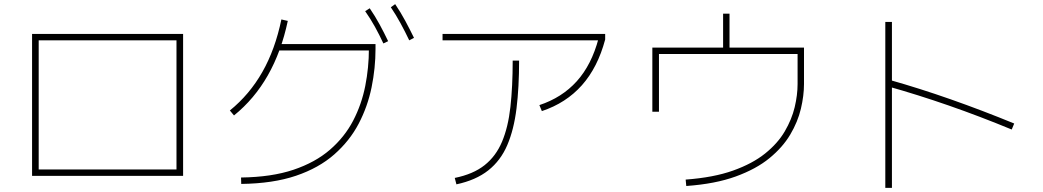

<svg xmlns="http://www.w3.org/2000/svg" viewBox="-20 -867 5040 928"><path d="M135 -17V-703H865V-17ZM167 -48H833V-672H167Z M1146 22 1145 -9Q1293 -11 1398.5 -46.5Q1504 -82 1575 -143.5Q1646 -205 1687 -284Q1728 -363 1745.5 -452Q1763 -541 1763 -631L1772 -623H1320V-654H1795V-631Q1795 -538 1776 -445Q1757 -352 1713.5 -269Q1670 -186 1595.5 -120.5Q1521 -55 1410.5 -17.5Q1300 20 1146 22ZM1111 -309 1091 -333Q1186 -410 1248 -519Q1310 -628 1340 -773L1371 -766Q1308 -468 1111 -309ZM1833 -657Q1814 -698 1792.5 -737Q1771 -776 1745 -813L1767 -827Q1793 -789 1815 -748.5Q1837 -708 1856 -668ZM1958 -672Q1938 -714 1916 -754.5Q1894 -795 1869 -832L1890 -847Q1917 -807 1939 -766Q1961 -725 1981 -684Z M2599 -330 2587 -359Q2696 -395 2767.5 -474Q2839 -553 2873 -681L2884 -672H2119V-703H2905V-676Q2869 -541 2792.5 -455Q2716 -369 2599 -330ZM2186 24 2178 -7Q2267 -25 2322 -68.5Q2377 -112 2406.5 -182Q2436 -252 2447 -350Q2458 -448 2458 -574H2489Q2489 -445 2476.5 -343Q2464 -241 2432 -166Q2400 -91 2340 -43.5Q2280 4 2186 24Z M3297 32 3294 1Q3429 -9 3523 -42.5Q3617 -76 3678 -125Q3739 -174 3773 -232Q3807 -290 3821 -349Q3835 -408 3835 -461V-606H3165V-327H3133V-637H3866V-461Q3866 -405 3851 -341.5Q3836 -278 3799.5 -216.5Q3763 -155 3699 -102.5Q3635 -50 3536 -14Q3437 22 3297 32ZM3475 -626V-801H3506V-626Z M4291 41H4259V-761H4291ZM4882 -270 4870 -241Q4715 -305 4565.5 -357Q4416 -409 4270 -450L4279 -481Q4424 -440 4575 -387Q4726 -334 4882 -270Z"/></svg>

Font: Murecho Thin ExtraLight
Style: Regular
Weight: 250
Version: Version 1.010